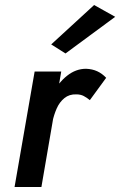

<svg xmlns="http://www.w3.org/2000/svg" viewBox="-20 -745 479 765"><path d="M224 -460H118L38 0H145ZM338 -346 403 -435Q387 -452 367.5 -461Q348 -470 323 -471Q282 -471 247 -443Q212 -415 188.5 -371.5Q165 -328 156 -281L189 -260Q195 -288 206 -313Q217 -338 236.5 -354Q256 -370 284 -369Q301 -369 313.5 -362.5Q326 -356 338 -346ZM439 -678 355 -725 184 -568 241 -532Z"/></svg>

Font: Jost Medium
Style: Italic
Weight: 500
Italic angle: -5°
Version: Version 3.710